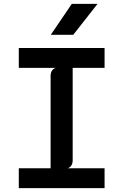

<svg xmlns="http://www.w3.org/2000/svg" viewBox="-20 -976 640 996"><path d="M77.5 0V-103H242.5V-582.5Q242.5 -598.5 249.5 -609.2Q256.5 -620 269 -624H77.5V-727H522.5V-624H357V-144.5Q357 -129 350.2 -118Q343.5 -107 330.5 -103H522.5V0ZM360 -795.5H243.5L352.5 -956H486Z"/></svg>

Font: Spline Sans Mono Medium
Style: Regular
Weight: 500
Monospace: yes
Version: Version 1.004